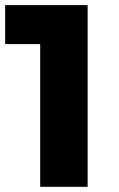

<svg xmlns="http://www.w3.org/2000/svg" viewBox="-35 -721 459 741"><path d="M-15.1 -701.2H303.2V0H120.1V-550.8H-15.1Z"/></svg>

Font: Montserrat-Arabic
Style: Bold
Weight: 700
Designer: Mohamed Gaber
Foundry: Kief Type Foundry
Version: Version 5.008;PS 005.008;hotconv 1.0.88;makeotf.lib2.5.64775